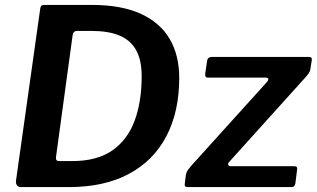

<svg xmlns="http://www.w3.org/2000/svg" viewBox="-20 -762 1290 782"><path d="M65 0Q55 0 49.5 -7Q44 -14 45 -25L144 -728Q146 -737 149.5 -739.5Q153 -742 163 -742H353Q474 -742 553 -706Q632 -670 671 -603.5Q710 -537 710 -445Q710 -307 657.5 -207Q605 -107 504.5 -53.5Q404 0 261 0H65ZM275 -106Q375 -106 437 -149Q499 -192 528 -269.5Q557 -347 557 -452Q557 -518 534 -558.5Q511 -599 466 -617.5Q421 -636 354 -636H293Q279 -636 276 -620L208 -122Q207 -114 210 -110Q213 -106 220 -106ZM747 0Q737 0 734 -3.5Q731 -7 733 -17L737 -49Q739 -60 743.5 -67Q748 -74 759 -87L1069 -430Q1074 -437 1072.5 -441.5Q1071 -446 1060 -446H827Q819 -446 817 -450.5Q815 -455 816 -464L824 -517Q826 -524 831 -527Q836 -530 842 -530H1240Q1251 -530 1250 -518L1244 -480Q1243 -472 1238 -464.5Q1233 -457 1225 -448L913 -102Q907 -95 910 -90Q913 -85 920 -85H1179Q1193 -85 1190 -71L1183 -15Q1182 -9 1178.5 -4.5Q1175 0 1166 0H747Z"/></svg>

Font: Libre Franklin Thin SemiBold
Style: Italic
Weight: 600
Italic angle: -8°
Version: Version 3.000